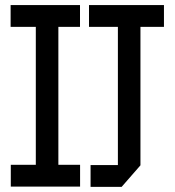

<svg xmlns="http://www.w3.org/2000/svg" viewBox="-20 -728 681 749"><path d="M119.7 0V-623.1L192.5 -708.3H207.7V-85.2L134.9 0ZM22.1 0V-85.2H119.7V0ZM134.9 0 207.7 -85.2H292.4V0ZM21.4 -623.1V-708.3H192.5L119.7 -623.1ZM207.7 -623.1V-708.3H292.1V-623.1ZM439.9 -84.1V-623.1L512.8 -708.3H527.9V-84.1ZM333.3 1.1V-84.1H527.9V-83.1L454.4 1.1ZM327.2 -623.1V-708.3H512.8L439.9 -623.1ZM527.9 -623.1V-708.3H619.6V-623.1Z"/></svg>

Font: Foldit Thin
Style: Regular
Weight: 100
Designer: Sophia Tai
Foundry: Sophia Tai
Version: Version 1.003